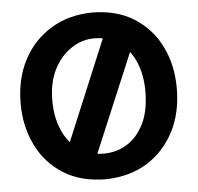

<svg xmlns="http://www.w3.org/2000/svg" viewBox="-51 -748 839 815"><g transform="rotate(-5 368.5 -341.0)"><path d="M368 14Q262 14 187.5 -33Q113 -80 74 -160Q35 -240 35 -337Q35 -442 77 -522Q119 -602 194 -648Q269 -694 368 -696Q475 -696 549.5 -648.5Q624 -601 662.5 -522Q701 -443 701 -345Q701 -239 659 -159Q617 -79 543 -33.5Q469 12 368 14ZM368 -95Q423 -95 467.5 -122.5Q512 -150 539.5 -205Q567 -260 567 -344Q567 -415 543.5 -469Q520 -523 475.5 -554.5Q431 -586 370 -586Q317 -586 271 -555Q225 -524 197.5 -469Q170 -414 170 -338Q170 -267 194 -212Q218 -157 262.5 -126Q307 -95 368 -95ZM322 -52 215 -123 423 -622 531 -549Z"/></g></svg>

Font: Catamaran
Style: Bold
Weight: 700
Designer: Pria Ravichandran
Version: Version 2.000